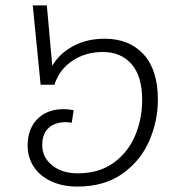

<svg xmlns="http://www.w3.org/2000/svg" viewBox="-20 -679 659 709"><path d="M563 -311Q563 -232 531 -158.5Q499 -85 432 -37.5Q365 10 265 10Q211 10 169 -9.5Q127 -29 104.5 -63.5Q82 -98 82 -141Q82 -203 118 -239.5Q154 -276 216 -276Q230 -276 252 -272L245 -226L225 -228Q183 -228 159.5 -206.5Q136 -185 136 -143Q136 -98 172.5 -68.5Q209 -39 267 -39Q347 -39 400.5 -78.5Q454 -118 479.5 -179.5Q505 -241 505 -310Q505 -397 466 -442Q427 -487 360 -487Q295 -487 246.5 -454Q198 -421 181 -366H130L101 -659H153L173 -436Q200 -482 250.5 -509Q301 -536 367 -536Q457 -536 510 -478.5Q563 -421 563 -311Z"/></svg>

Font: FiraGO Light
Style: Italic
Weight: 300
Italic angle: -8°
Designer: bBox Type GmbH
Foundry: bBox Type GmbH
Version: Version 1.001